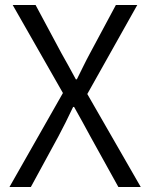

<svg xmlns="http://www.w3.org/2000/svg" viewBox="-20 -752 603 772"><path d="M18 0H104L215 -204C234 -240 253 -277 274 -322H278C303 -277 324 -240 343 -204L456 0H546L331 -374L532 -732H446L342 -538C324 -505 310 -475 289 -433H285C262 -475 246 -505 227 -538L123 -732H31L233 -378Z"/></svg>

Font: Noto Sans JP DemiLight
Style: Regular
Weight: 350
Designer: Ryoko NISHIZUKA 西塚涼子 (kana, bopomofo & ideographs); Paul D. Hunt (Latin, Greek & Cyrillic); Sandoll Communications 산돌커뮤니
Foundry: Adobe
Version: Version 2.004;hotconv 1.0.118;makeotfexe 2.5.65603